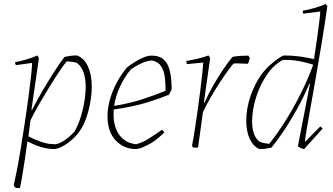

<svg xmlns="http://www.w3.org/2000/svg" viewBox="-20 -732 1650 952"><path d="M59 200Q52 195 48 187Q54 162 63.5 113.5Q73 65 83 3.5Q93 -58 103 -123.5Q113 -189 121 -249Q129 -309 134 -354.5Q139 -400 139 -420L59 -409Q55 -414 55 -424Q75 -427 106.5 -436Q138 -445 166 -457L173 -444L136 -188L139 -187Q159 -227 188 -277Q217 -327 247 -373.5Q277 -420 300 -450Q313 -453 328.5 -455Q344 -457 362 -457Q397 -444 416 -402.5Q435 -361 435 -304Q435 -265 427.5 -223.5Q420 -182 407 -145.5Q394 -109 377 -85Q362 -62 338.5 -41Q315 -20 290.5 -6.5Q266 7 248 7Q219 7 187 -2Q155 -11 116 -31Q109 20 102 66.5Q95 113 89 148Q83 183 79 200ZM257 -17Q279 -21 304 -39Q329 -57 350 -80Q375 -125 389.5 -185Q404 -245 405 -299Q405 -385 363 -419Q356 -423 340 -425Q324 -427 311 -428Q295 -409 273 -376Q251 -343 226 -302.5Q201 -262 176 -219Q151 -176 131 -135L121 -56Q149 -41 184.5 -28.5Q220 -16 257 -17Z M653 7Q594 7 553.5 -36Q513 -79 513 -155Q513 -198 526 -242Q539 -286 561 -326Q583 -366 609 -397Q626 -411 649 -425Q672 -439 694 -448Q716 -457 732 -456Q784 -457 807.5 -417.5Q831 -378 831 -288L817 -262Q776 -245 709 -224Q642 -203 544 -189Q543 -177 543 -165Q543 -102 572.5 -62Q602 -22 655 -17Q687 -25 719 -45.5Q751 -66 784 -89L795 -75Q783 -64 766.5 -49.5Q750 -35 732 -24Q710 -11 688.5 -2Q667 7 653 7ZM630 -389Q598 -352 575.5 -303.5Q553 -255 546 -207Q621 -219 684.5 -239.5Q748 -260 801 -282Q801 -316 797.5 -347.5Q794 -379 780 -402Q766 -425 735 -432Q711 -432 682 -418.5Q653 -405 630 -389Z M938 0 932 -9Q937 -33 944 -77Q951 -121 958.5 -174Q966 -227 972.5 -278Q979 -329 983 -367.5Q987 -406 988 -422L907 -414Q904 -420 904 -430Q924 -433 955.5 -440Q987 -447 1014 -457L1022 -444L991 -224L994 -223Q1011 -262 1036 -306Q1061 -350 1087 -388.5Q1113 -427 1133 -450Q1148 -453 1166 -454.5Q1184 -456 1212 -456L1219 -444L1210 -416Q1204 -416 1190.5 -416.5Q1177 -417 1162.5 -417.5Q1148 -418 1138 -417Q1128 -406 1109 -380Q1090 -354 1067 -318.5Q1044 -283 1022.5 -245.5Q1001 -208 986 -175L962 0Z M1266 7Q1235 -7 1218 -44Q1201 -81 1201 -133Q1201 -194 1222 -255Q1243 -316 1275 -361Q1295 -388 1319 -409.5Q1343 -431 1362.5 -444Q1382 -457 1389 -457Q1460 -457 1537 -439Q1546 -497 1553 -547.5Q1560 -598 1564 -631.5Q1568 -665 1568 -675L1484 -664Q1481 -669 1481 -679Q1501 -682 1534.5 -691Q1568 -700 1595 -712L1603 -701Q1591 -615 1576 -524.5Q1561 -434 1546.5 -350.5Q1532 -267 1519.5 -198Q1507 -129 1499.5 -84Q1492 -39 1492 -28L1568 -105L1580 -95L1488 7Q1482 7 1472 2.5Q1462 -2 1457 -7L1517 -316L1514 -317Q1486 -251 1451.5 -189Q1417 -127 1383.5 -78Q1350 -29 1326 0Q1313 3 1298.5 5Q1284 7 1266 7ZM1315 -19Q1330 -37 1357 -75Q1384 -113 1415.5 -165.5Q1447 -218 1477.5 -280.5Q1508 -343 1533 -411Q1504 -421 1466 -428.5Q1428 -436 1383 -435Q1338 -412 1303.5 -361.5Q1269 -311 1249.5 -249Q1230 -187 1230 -128Q1230 -97 1238.5 -71Q1247 -45 1266 -30Q1273 -26 1287.5 -23Q1302 -20 1315 -19Z"/></svg>

Font: Labrada ExtraLight
Style: Italic
Weight: 200
Italic angle: -7°
Designer: Mercedes Jáuregui
Foundry: Omnibus-Type Team
Version: Version 1.000; ttfautohint (v1.8.4.7-5d5b)